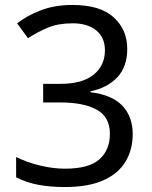

<svg xmlns="http://www.w3.org/2000/svg" viewBox="-20 -744 612 774"><path d="M493 -547Q493 -475 453 -432.5Q413 -390 345 -376V-372Q431 -362 473 -318Q515 -274 515 -203Q515 -141 486 -92.5Q457 -44 396.5 -17Q336 10 241 10Q185 10 137 1.5Q89 -7 45 -29V-111Q90 -89 142 -76.5Q194 -64 242 -64Q338 -64 380.5 -101.5Q423 -139 423 -205Q423 -272 370.5 -301.5Q318 -331 223 -331H154V-406H224Q312 -406 357.5 -443Q403 -480 403 -541Q403 -593 368 -621.5Q333 -650 273 -650Q215 -650 174 -633Q133 -616 93 -590L49 -650Q87 -680 143.5 -702Q200 -724 272 -724Q384 -724 438.5 -674Q493 -624 493 -547Z"/></svg>

Font: Noto Sans Old Turkic
Style: Regular
Weight: 400
Designer: Monotype Design Team
Foundry: Monotype Imaging Inc.
Version: Version 2.003; ttfautohint (v1.8.4.7-5d5b)